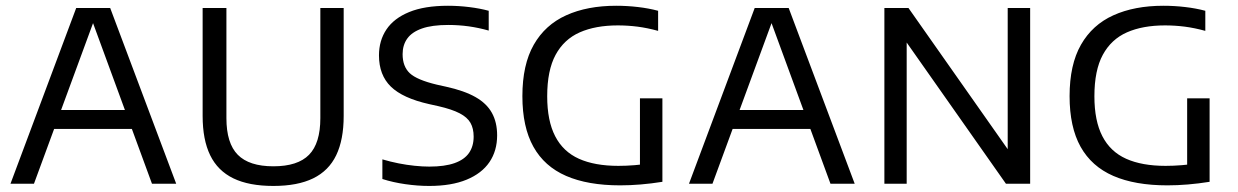

<svg xmlns="http://www.w3.org/2000/svg" viewBox="-20 -622 4190 650"><path d="M15.5 0 238 -595H353L576.5 0H494.5L289 -560H301L95 0ZM137.5 -185.5 156 -249.5H435L453 -185.5Z M905.5 7.5Q823 7.5 770 -18.2Q717 -44 691.5 -96.5Q666 -149 666 -229.5V-595H746.5V-222Q746.5 -137 785 -98Q823.5 -59 905.5 -59Q988 -59 1026.2 -98Q1064.5 -137 1064.5 -222V-595H1143.5V-229.5Q1143.5 -149 1118.2 -96.5Q1093 -44 1040.2 -18.2Q987.5 7.5 905.5 7.5Z M1433 7.5Q1394 7.5 1352.2 1.5Q1310.5 -4.5 1274.5 -16V-82.5Q1301.5 -74.5 1329.2 -69Q1357 -63.5 1383.5 -60.8Q1410 -58 1433.5 -58Q1485.5 -58 1518.8 -69.8Q1552 -81.5 1567.8 -104.2Q1583.5 -127 1583.5 -159.5Q1583.5 -187 1572.8 -206Q1562 -225 1536 -238.5Q1510 -252 1464.5 -262.5L1433 -269.5Q1343.5 -289.5 1303.2 -328.8Q1263 -368 1263 -434.5Q1263 -484.5 1288.2 -522.2Q1313.5 -560 1365.2 -581.2Q1417 -602.5 1496.5 -602.5Q1532.5 -602.5 1568.8 -598Q1605 -593.5 1634.5 -585.5V-518.5Q1601 -528 1566.8 -532.8Q1532.5 -537.5 1497.5 -537.5Q1442.5 -537.5 1408.5 -525.5Q1374.5 -513.5 1358.8 -491.5Q1343 -469.5 1343 -438.5Q1343 -397 1367.2 -374.2Q1391.5 -351.5 1458.5 -335.5L1490 -328.5Q1551.5 -315 1589.5 -293.5Q1627.5 -272 1645.2 -240Q1663 -208 1663 -164Q1663 -111.5 1637 -73.2Q1611 -35 1559.8 -13.8Q1508.5 7.5 1433 7.5Z M2079.5 5.5Q1970 5.5 1896.5 -26.5Q1823 -58.5 1785.8 -125.2Q1748.5 -192 1748.5 -296.5Q1748.5 -403 1787 -470.5Q1825.5 -538 1896.8 -570.2Q1968 -602.5 2066 -602.5Q2103.5 -602.5 2139.8 -598.2Q2176 -594 2208 -585.5V-517.5Q2171.5 -527.5 2138.2 -531.8Q2105 -536 2071.5 -536Q1996 -536 1942.8 -512.5Q1889.5 -489 1861 -436.5Q1832.5 -384 1832.5 -296Q1832.5 -213 1859.5 -160.8Q1886.5 -108.5 1940 -84.5Q1993.5 -60.5 2073.5 -60.5Q2100.5 -60.5 2128.2 -62.8Q2156 -65 2179 -69L2146.5 -38.5V-289H2222.5V-6.5Q2185 -0.5 2149 2.5Q2113 5.5 2079.5 5.5Z M2312.5 0 2535 -595H2650L2873.5 0H2791.5L2586 -560H2598L2392 0ZM2434.5 -185.5 2453 -249.5H2732L2750 -185.5Z M2974 0V-595H3055.5L3408 -93.5H3391.5V-595H3467.5V0H3385.5L3033 -501.5H3049.5V0Z M3932 5.5Q3822.5 5.5 3749 -26.5Q3675.5 -58.5 3638.2 -125.2Q3601 -192 3601 -296.5Q3601 -403 3639.5 -470.5Q3678 -538 3749.2 -570.2Q3820.5 -602.5 3918.5 -602.5Q3956 -602.5 3992.2 -598.2Q4028.5 -594 4060.5 -585.5V-517.5Q4024 -527.5 3990.8 -531.8Q3957.5 -536 3924 -536Q3848.5 -536 3795.2 -512.5Q3742 -489 3713.5 -436.5Q3685 -384 3685 -296Q3685 -213 3712 -160.8Q3739 -108.5 3792.5 -84.5Q3846 -60.5 3926 -60.5Q3953 -60.5 3980.8 -62.8Q4008.5 -65 4031.5 -69L3999 -38.5V-289H4075V-6.5Q4037.5 -0.5 4001.5 2.5Q3965.5 5.5 3932 5.5Z"/></svg>

Font: Encode Sans SC
Style: Regular
Weight: 400
Version: Version 3.002